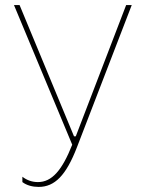

<svg xmlns="http://www.w3.org/2000/svg" viewBox="-20 -540 568 755"><path d="M132 195C195 195 240 150 283 38L498 -520H476L278 -4H271L57 -520H35L264 29C224 130 184 176 129 176C107 176 86 169 68 155V176C85 189 108 195 132 195Z"/></svg>

Font: Fixel Text Thin
Style: Regular
Weight: 100
Width: 4
Designer: AlfaBravo + MacPaw
Foundry: Kyrylo Tkachov, Marchela Mozhyna, Serhii Makarenko, Maria Weinstein, Zakhar Kryvoshyya
Version: Version 1.211